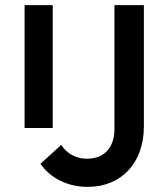

<svg xmlns="http://www.w3.org/2000/svg" viewBox="-20 -720 649 750"><path d="M323 10C454 10 542 -84 542 -225V-700H427V-216C427 -143 387 -100 319 -100C278 -100 242 -119 219 -154L138 -80C177 -25 242 10 323 10ZM76 -220H186V-700H76Z"/></svg>

Font: MV Cash Medium
Style: Regular
Weight: 500
Designer: Rodrigo Fuenzalida
Foundry: fragTYPE
Version: Version 1.100;Glyphs 3.1.2 (3151)